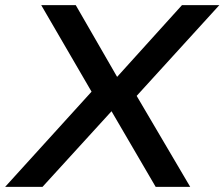

<svg xmlns="http://www.w3.org/2000/svg" viewBox="-42 -725 871 745"><path d="M-22 0 333 -391 332 -337 118 -705H252L414 -424H410L664 -705H809L471 -334L470 -384L696 0H562L388 -298L394 -297L123 0Z"/></svg>

Font: Nunito Sans 7pt SemiExpanded SemiBold
Style: Italic
Weight: 600
Width: 6
Italic angle: -9°
Designer: Vernon Adams
Foundry: Vernon Adams
Version: Version 3.101;gftools[0.9.27]